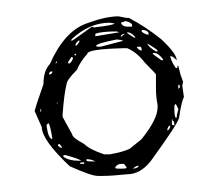

<svg xmlns="http://www.w3.org/2000/svg" viewBox="-20 -518 264 235"><path d="M125 -498 134.8 -496.1H137.7Q158.2 -485.4 177.7 -469.7Q196.3 -452.1 196.3 -444.3Q191.4 -449.2 189.5 -449.2H188.5V-448.2Q190.4 -441.4 195.3 -434.6H196.3Q197.3 -434.6 197.3 -437.5H198.2L201.2 -425.8L204.1 -418L203.1 -413.1L205.1 -399.4Q202.1 -393.6 199.2 -374Q198.2 -367.2 164.1 -320.3Q151.4 -304.7 135.7 -304.7Q116.2 -302.7 106.4 -302.7H99.6Q91.8 -302.7 65.4 -314.5Q31.2 -346.7 31.2 -362.3L22.5 -381.8Q22.5 -384.8 33.2 -415Q33.2 -431.6 41 -439.5Q58.6 -479.5 85.9 -489.3Q109.4 -498 125 -498ZM56.6 -377.9V-375L68.4 -353.5Q68.4 -349.6 83 -341.8Q89.8 -335 107.4 -329.1H114.3Q130.9 -332 138.7 -335.9L153.3 -347.7Q172.9 -372.1 172.9 -386.7V-389.6Q170.9 -399.4 170.9 -409.2V-426.8Q170.9 -427.7 157.2 -441.4Q147.5 -454.1 135.7 -459H131.8Q86.9 -458 86.9 -452.1Q78.1 -442.4 74.2 -432.6Q61.5 -419.9 61.5 -415Q58.6 -404.3 56.6 -377.9ZM68.4 -470.7 67.4 -469.7V-467.8Q68.4 -467.8 89.8 -483.4L92.8 -485.4L94.7 -484.4Q120.1 -487.3 120.1 -489.3L114.3 -490.2Q89.8 -490.2 68.4 -470.7ZM97.7 -461.9 98.6 -460.9H103.5L129.9 -467.8V-468.8L123 -469.7Q97.7 -464.8 97.7 -461.9ZM96.7 -476.6V-473.6L126 -478.5L123 -479.5H122.1Q103.5 -479.5 96.7 -476.6ZM39.1 -367.2 37.1 -365.2V-363.3Q39.1 -348.6 43.9 -347.7V-349.6Q41 -367.2 39.1 -367.2ZM60.5 -328.1H57.6V-326.2Q64.5 -321.3 75.2 -321.3H79.1Q78.1 -323.2 60.5 -328.1ZM127.9 -490.2Q129.9 -485.4 135.7 -485.4H141.6V-487.3Q141.6 -490.2 133.8 -492.2ZM121.1 -313.5V-312.5Q121.1 -311.5 127 -311.5Q134.8 -311.5 134.8 -312.5V-313.5L131.8 -317.4H127.9Q124 -317.4 121.1 -313.5ZM193.4 -386.7Q193.4 -374 195.3 -374H196.3Q196.3 -377.9 198.2 -383.8V-384.8L195.3 -390.6Q193.4 -390.6 193.4 -386.7ZM168.9 -453.1H167V-452.1Q168.9 -450.2 177.7 -444.3H179.7V-445.3Q173.8 -453.1 168.9 -453.1ZM160.2 -464.8Q162.1 -460 170.9 -455.1H172.9V-456.1Q171.9 -458 160.2 -464.8ZM135.7 -478.5V-477.5Q143.6 -471.7 145.5 -471.7V-472.7Q140.6 -478.5 135.7 -478.5ZM67.4 -448.2 63.5 -442.4V-440.4H65.4Q69.3 -444.3 69.3 -447.3L68.4 -448.2ZM154.3 -481.4 153.3 -480.5V-479.5Q157.2 -475.6 162.1 -475.6Q162.1 -480.5 155.3 -481.4ZM85.9 -323.2V-321.3Q85.9 -320.3 96.7 -320.3Q91.8 -323.2 85.9 -323.2ZM147.5 -460Q150.4 -456.1 153.3 -456.1V-457V-458Q153.3 -460.9 150.4 -460.9Q147.5 -460.9 147.5 -460ZM72.3 -461.9Q74.2 -461.9 77.1 -466.8V-468.8Q72.3 -465.8 72.3 -461.9ZM184.6 -358.4Q187.5 -358.4 188.5 -364.3Q185.5 -364.3 184.6 -358.4ZM142.6 -311.5Q149.4 -312.5 149.4 -314.5V-315.4Q145.5 -314.5 142.6 -311.5ZM190.4 -365.2H191.4L193.4 -364.3Q193.4 -370.1 191.4 -370.1L190.4 -373ZM51.8 -341.8 50.8 -339.8 54.7 -336.9H55.7Q55.7 -338.9 52.7 -341.8ZM78.1 -318.4V-317.4H83V-318.4V-319.3H82Q78.1 -319.3 78.1 -318.4ZM40 -426.8Q42 -426.8 43.9 -428.7V-430.7Q40 -430.7 40 -426.8ZM198.2 -414.1V-413.1V-411.1V-409.2L200.2 -411.1V-413.1L199.2 -414.1ZM30.3 -384.8 29.3 -383.8Q29.3 -380.9 30.3 -380.9V-381.8ZM127.9 -473.6V-472.7L132.8 -476.6H131.8Q127.9 -475.6 127.9 -473.6ZM73.2 -452.1H71.3V-450.2H72.3L73.2 -451.2ZM47.9 -440.4Q49.8 -440.4 49.8 -443.4Q47.9 -441.4 47.9 -440.4ZM50.8 -392.6 48.8 -391.6H49.8H50.8Z"/></svg>

Font: Love Ya Like A Sister
Style: Regular
Weight: 400
Designer: Kimberly Geswein
Foundry: Kimberly Geswein
Version: Version 1.002 2007